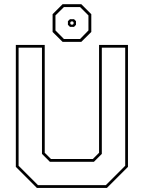

<svg xmlns="http://www.w3.org/2000/svg" viewBox="-20 -920 704 940"><path d="M160.5 0 57.5 -103V-700H199V-172L229.5 -141.5H434.5L465 -172V-700H606.5V-103L503.5 0ZM166 -13.5H498L593 -108.5V-686.5H478.5V-166.5L440 -128H224L185.5 -166.5V-686.5H71V-108.5ZM286.5 -715 237.5 -763.5V-850.5L286.5 -899.5H378L427 -850.5V-763.5L378 -715ZM293 -729H372L413 -771V-844.5L372 -885.5H293L251.5 -844.5V-771ZM322.5 -788.5 312.5 -798.5V-816.5L322.5 -826H342.5L352 -816.5V-798.5L342.5 -788.5ZM328 -799.5H336.5L340 -803V-811.5L336.5 -815H328L324.5 -811.5V-803Z"/></svg>

Font: Tourney Thin Thin
Style: Regular
Weight: 250
Version: Version 1.015